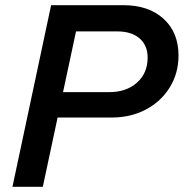

<svg xmlns="http://www.w3.org/2000/svg" viewBox="-20 -720 708 740"><path d="M28 0 177 -700H456Q553 -700 610.5 -647.5Q668 -595 668 -506Q668 -438 634.5 -383.5Q601 -329 542.5 -298Q484 -267 410 -267H202L145 0ZM223 -365H402Q467 -365 508 -401.5Q549 -438 549 -498Q549 -545 518 -572Q487 -599 431 -599H273Z"/></svg>

Font: Red Hat Text Medium
Style: Italic
Weight: 500
Italic angle: -12°
Designer: Pentagram, MCKL
Foundry: Pentagram, MCKL
Version: Version 1.023; ttfautohint (v1.8.3)